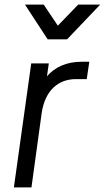

<svg xmlns="http://www.w3.org/2000/svg" viewBox="-20 -810 453 830"><path d="M40 0H116L160 -320C174 -418 231 -468 308 -468H355L366 -543H332C268 -543 217 -520 183 -480L191 -536H115ZM88 -790 186 -640H270L413 -790H318L230 -699L169 -790Z"/></svg>

Font: Mluvka
Style: Italic
Weight: 400
Italic angle: -8°
Designer: Modified by Jiří Krblich, Original typeface by Gumpita Rahayu
Foundry: Gumpita Rahayu & Jiří Krblich
Version: Version 2.000;Glyphs 3.1.1 (3134)